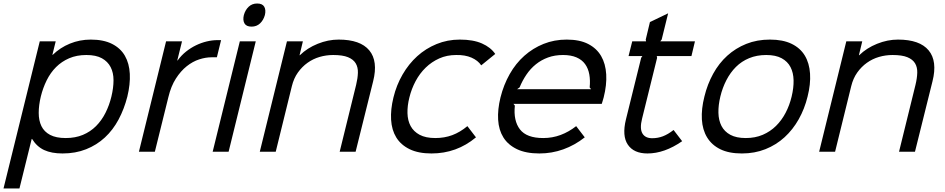

<svg xmlns="http://www.w3.org/2000/svg" viewBox="-52 -866 5397 1096"><path d="M675 -315Q657 -244 625 -184Q593 -124 546.5 -81Q500 -38 439.5 -14Q379 10 305 10Q242 10 200 -9.5Q158 -29 131 -73H129L59 210H-32L175 -630H266L247 -553H249Q291 -594 347 -617Q403 -640 466 -640Q539 -640 587.5 -615.5Q636 -591 661 -547.5Q686 -504 689 -444.5Q692 -385 675 -315ZM584 -315Q596 -365 596 -408Q596 -451 579.5 -483Q563 -515 529.5 -533.5Q496 -552 441 -552Q386 -552 343 -533.5Q300 -515 268 -483Q236 -451 214.5 -407.5Q193 -364 181 -315Q169 -265 169 -221.5Q169 -178 184.5 -146Q200 -114 234 -96Q268 -78 323 -78Q378 -78 421 -96Q464 -114 496 -146Q528 -178 550 -221.5Q572 -265 584 -315Z M1186 -539H1156Q1122 -539 1085 -527Q1048 -515 1014 -488Q980 -461 952 -417.5Q924 -374 909 -311L832 0H741L896 -630H987L960 -521H962Q983 -550 1010 -571.5Q1037 -593 1067 -607.5Q1097 -622 1128.5 -629.5Q1160 -637 1190 -637H1210Z M1460 -780Q1452 -751 1432.5 -732.5Q1413 -714 1384 -714Q1354 -714 1343.5 -732.5Q1333 -751 1340 -780Q1348 -809 1367.5 -827.5Q1387 -846 1416 -846Q1446 -846 1456.5 -827.5Q1467 -809 1460 -780ZM1253 0H1162L1317 -630H1408Z M2078 -402 1978 0H1887L1981 -382Q1990 -419 1991 -450.5Q1992 -482 1978.5 -504.5Q1965 -527 1934.5 -539.5Q1904 -552 1850 -552Q1810 -552 1772.5 -541Q1735 -530 1703.5 -507.5Q1672 -485 1648.5 -452Q1625 -419 1614 -374L1522 0H1431L1586 -630H1677L1658 -551H1660Q1702 -592 1761.5 -616Q1821 -640 1881 -640Q2005 -640 2056 -578.5Q2107 -517 2078 -402Z M2665 -82Q2555 10 2411 10Q2336 10 2286 -14.5Q2236 -39 2210 -81.5Q2184 -124 2180.5 -182.5Q2177 -241 2194 -310Q2211 -380 2246 -440.5Q2281 -501 2329.5 -545Q2378 -589 2440 -614.5Q2502 -640 2573 -640Q2649 -640 2699 -618Q2749 -596 2775 -558L2695 -493Q2676 -521 2639.5 -537Q2603 -553 2552 -552Q2499 -552 2455.5 -532.5Q2412 -513 2378 -480Q2344 -447 2320.5 -403Q2297 -359 2285 -310Q2273 -263 2274 -220.5Q2275 -178 2292 -146.5Q2309 -115 2343.5 -96.5Q2378 -78 2433 -78Q2485 -78 2529.5 -94.5Q2574 -111 2616 -146Z M3394 -310Q3391 -299 3388.5 -291Q3386 -283 3383 -273H2879L2887 -263Q2878 -177 2916 -127.5Q2954 -78 3049 -78Q3101 -78 3148 -95.5Q3195 -113 3237 -146L3286 -82Q3229 -37 3163.5 -13.5Q3098 10 3027 10Q2950 10 2899 -14.5Q2848 -39 2821.5 -81.5Q2795 -124 2791.5 -182.5Q2788 -241 2805 -310Q2823 -382 2857.5 -443Q2892 -504 2941 -547.5Q2990 -591 3051 -615.5Q3112 -640 3183 -640Q3257 -640 3305.5 -615Q3354 -590 3379.5 -546Q3405 -502 3408.5 -441.5Q3412 -381 3394 -310ZM3322 -357 3314 -367Q3318 -407 3312 -441Q3306 -475 3288 -500Q3270 -525 3238.5 -538.5Q3207 -552 3162 -552Q3115 -552 3076.5 -538Q3038 -524 3007 -499Q2976 -474 2953 -440Q2930 -406 2914 -367L2900 -357Z M3842 -60Q3741 10 3644 10Q3566 10 3532 -40Q3498 -90 3521 -184L3608 -536L3615 -546H3536L3557 -630H3636L3634 -640L3658 -740L3762 -790L3725 -640L3717 -630H3915L3895 -546H3697L3699 -536L3613 -188Q3599 -132 3615 -104.5Q3631 -77 3671 -77Q3703 -77 3732 -88Q3761 -99 3793 -124Z M4558 -315Q4541 -245 4507.5 -185.5Q4474 -126 4426.5 -82.5Q4379 -39 4317.5 -14.5Q4256 10 4183 10Q4109 10 4060 -14Q4011 -38 3984.5 -81.5Q3958 -125 3954.5 -184.5Q3951 -244 3969 -315Q3986 -385 4019 -445Q4052 -505 4099.5 -548Q4147 -591 4208 -615.5Q4269 -640 4343 -640Q4417 -640 4466.5 -616Q4516 -592 4542 -549Q4568 -506 4572 -446Q4576 -386 4558 -315ZM4467 -315Q4479 -365 4478 -408Q4477 -451 4460.5 -483Q4444 -515 4410 -533.5Q4376 -552 4322 -552Q4268 -552 4224.5 -534Q4181 -516 4149 -484Q4117 -452 4094.5 -408.5Q4072 -365 4060 -315Q4048 -265 4049 -222Q4050 -179 4066.5 -147Q4083 -115 4117 -96.5Q4151 -78 4205 -78Q4259 -78 4302 -96.5Q4345 -115 4377.5 -147Q4410 -179 4432.5 -222Q4455 -265 4467 -315Z M5271 -402 5171 0H5080L5174 -382Q5183 -419 5184 -450.5Q5185 -482 5171.5 -504.5Q5158 -527 5127.5 -539.5Q5097 -552 5043 -552Q5003 -552 4965.5 -541Q4928 -530 4896.5 -507.5Q4865 -485 4841.5 -452Q4818 -419 4807 -374L4715 0H4624L4779 -630H4870L4851 -551H4853Q4895 -592 4954.5 -616Q5014 -640 5074 -640Q5198 -640 5249 -578.5Q5300 -517 5271 -402Z"/></svg>

Font: TypoPRO Sinkin Sans
Style: 400 Italic
Weight: 400
Italic angle: -112°
Designer: Keith Bates
Foundry: K-Type
Version: Sinkin Sans (version 1.0)  by Keith Bates   •   © 2014   www